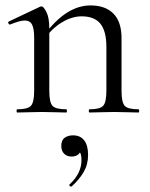

<svg xmlns="http://www.w3.org/2000/svg" viewBox="-20 -419 557 715"><path d="M313.6 0Q310.6 0 310.6 -6Q310.6 -12 313.6 -12Q352.6 -12 364.4 -25.3Q376.2 -38.6 376.2 -81V-243.4Q376.2 -303 353.9 -330.6Q331.6 -358.2 284 -358.2Q247.6 -358.2 209.7 -335.2Q171.8 -312.2 144.8 -271.8L140.6 -283.8Q185.2 -343.4 228.4 -371.1Q271.6 -398.8 317.2 -398.8Q372.4 -398.8 402.5 -368.2Q432.6 -337.6 432.6 -277V-81Q432.6 -38.6 444.1 -25.3Q455.6 -12 495.4 -12Q498.4 -12 498.4 -6Q498.4 0 495.4 0Q477.8 0 454.2 -1Q430.6 -2 404.8 -2Q379.2 -2 355.2 -1Q331.2 0 313.6 0ZM44.6 0Q41.6 0 41.6 -6Q41.6 -12 44.6 -12Q83.6 -12 95.4 -25.3Q107.2 -38.6 107.2 -81V-278.6Q107.2 -312 99.4 -327.3Q91.6 -342.6 72.2 -342.6Q62.4 -342.6 48.8 -338.7Q35.2 -334.8 17.8 -327.8Q13.8 -326.6 11.4 -331.8Q9 -337 12.6 -338.8L129.2 -394Q132 -395.2 134.6 -395.2Q142.4 -395.2 153 -374Q163.6 -352.8 163.6 -312.6V-81Q163.6 -38.6 175.1 -25.3Q186.6 -12 226.4 -12Q229.4 -12 229.4 -6Q229.4 0 226.4 0Q208.8 0 185.2 -1Q161.6 -2 135.8 -2Q110.2 -2 86.2 -1Q62.2 0 44.6 0ZM247.2 275Q243.2 277 239.7 273.3Q236.2 269.6 239.4 267.4Q261.4 247 272.4 224.5Q283.4 202 283.4 178Q283.4 155.8 277.2 147.6Q271 139.4 261.8 135.2L280 129Q282.6 146.4 272.7 155.2Q262.8 164 246.8 164Q229 164 218.6 153.2Q208.2 142.4 208.2 124.6Q208.2 102.8 221 93.9Q233.8 85 251.6 85Q279.4 85 293.7 103.9Q308 122.8 308 158Q308 193.6 291.6 221.6Q275.2 249.6 247.2 275Z"/></svg>

Font: Cormorant Garamond Light
Style: Regular
Weight: 300
Designer: Christian Thalmann (Catharsis Fonts)
Foundry: Catharsis Fonts
Version: Version 4.001